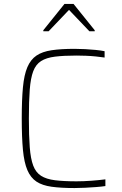

<svg xmlns="http://www.w3.org/2000/svg" viewBox="-20 -943 618 971"><path d="M357 8Q289 8 241.5 1.5Q194 -5 164.5 -24.5Q135 -44 118.5 -82.5Q102 -121 96 -185Q90 -249 90 -344Q90 -438 96 -501.5Q102 -565 118.5 -603.5Q135 -642 164.5 -662Q194 -682 241.5 -689Q289 -696 357 -696Q383 -696 410.5 -694.5Q438 -693 464 -690.5Q490 -688 509 -684V-652Q489 -655 464.5 -657.5Q440 -660 414.5 -661Q389 -662 367 -662Q302 -662 258 -656.5Q214 -651 187.5 -634Q161 -617 148 -582.5Q135 -548 130.5 -490Q126 -432 126 -344Q126 -256 130.5 -198Q135 -140 148 -105.5Q161 -71 187.5 -54Q214 -37 258 -31.5Q302 -26 367 -26Q402 -26 442.5 -29Q483 -32 513 -36V-2Q493 1 466 3Q439 5 410.5 6.5Q382 8 357 8ZM199 -785V-790L306 -923H352L459 -790V-785H432L329 -893L226 -785Z"/></svg>

Font: Saira Thin
Style: Regular
Weight: 100
Designer: Hector Gatti with collaboration of the Omnibus-Type team
Foundry: Omnibus-Type
Version: Version 1.101